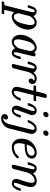

<svg xmlns="http://www.w3.org/2000/svg" viewBox="1272 -1968 900 3485"><g transform="rotate(90 1722.5 -226.0)"><path d="M81 -278Q75 -284 75 -287Q75 -298 91 -343Q108 -394 131 -417Q155 -442 189 -442Q220 -440 242.5 -423.5Q265 -407 272 -382L280 -390Q335 -442 389 -442Q448 -442 483 -396.5Q518 -351 518 -284Q518 -200 469 -118Q432 -56 375 -19Q321 10 282 10Q264 10 256 8Q226 -2 204 -28L202 -32L181 51Q160 135 160 139Q160 147 194 148Q201 148 205 148H230Q235 155 235.5 157Q236 159 233 175Q230 187 227 190.5Q224 194 214 194Q198 194 162 193Q126 192 108 192Q40 192 21 194H13Q6 187 6 183Q6 179 9 167Q13 153 16 151Q19 149 39 148Q73 147 78 136Q82 128 139 -104Q199 -337 199 -347Q202 -362 202 -372Q202 -405 181 -405Q170 -405 159 -391Q142 -370 121 -287Q120 -285 119 -283Q117 -278 104 -278Q100 -278 98 -278ZM221 -111Q233 -26 286 -26Q314 -26 341 -51.5Q368 -77 385 -116Q397 -144 417 -220Q435 -293 435 -332Q435 -354 433 -361Q422 -405 383 -405Q374 -405 359 -400Q318 -384 279 -326L273 -317Z M972 -422Q984 -422 994.5 -414Q1005 -406 1005 -395Q1005 -384 969.5 -243.5Q934 -103 931 -88Q929 -80 929 -58Q929 -29 942 -27Q955 -23 967 -36Q986 -56 1005 -131Q1011 -151 1015 -152Q1018 -153 1027 -153H1032Q1049 -153 1051 -151Q1054 -148 1054 -144Q1054 -143 1052 -129Q1028 -43 997 -12Q974 11 945 11Q897 11 872 -22Q858 -39 858 -48H857Q856 -47 853 -44.5Q850 -42 848 -40Q793 11 739 11Q721 11 703 5Q662 -9 637 -49Q612 -89 612 -146Q612 -176 622 -219Q639 -286 680.5 -341.5Q722 -397 776 -423Q816 -442 844 -442Q881 -442 905 -424Q914 -417 930 -396Q933 -406 945.5 -414Q958 -422 972 -422ZM899 -361Q883 -405 844 -405Q813 -405 782 -372Q760 -349 745.5 -316Q731 -283 714 -215Q695 -135 695 -108V-100Q695 -53 718 -35Q729 -26 746 -26Q765 -26 785 -38Q814 -55 841 -91Q854 -109 857.5 -118.5Q861 -128 883 -217Q908 -317 908 -323Q908 -336 899 -361Z M1103 -278Q1097 -284 1097 -289Q1099 -301 1111 -339Q1140 -428 1192 -441Q1196 -442 1205 -442Q1274 -442 1293 -384L1305 -396Q1332 -425 1365 -435Q1383 -442 1406 -442Q1447 -442 1476.5 -420.5Q1506 -399 1506 -362Q1506 -335 1489 -315.5Q1472 -296 1446 -296Q1430 -296 1418.5 -305.5Q1407 -315 1407 -331Q1407 -371 1439 -385Q1446 -388 1446 -390Q1431 -405 1400 -405Q1391 -405 1387 -404Q1339 -395 1298 -315L1290 -300L1256 -161Q1222 -25 1218 -16Q1204 11 1174 11Q1144 11 1142 -18Q1142 -23 1181 -181Q1221 -343 1221 -346Q1224 -360 1224 -372Q1224 -405 1204 -405Q1196 -405 1191 -401Q1168 -386 1143 -287Q1142 -285 1141 -283Q1139 -278 1126 -278Q1122 -278 1120 -278Z M1538 -385Q1531 -392 1531 -395Q1531 -399 1534.5 -411.5Q1538 -424 1539 -425Q1541 -430 1547.5 -430.5Q1554 -431 1593 -431H1640L1659 -511Q1675 -577 1679.5 -590.5Q1684 -604 1692 -612Q1706 -626 1725 -626Q1757 -626 1759 -597Q1759 -591 1740 -513Q1721 -435 1719 -433Q1719 -431 1764 -431H1810Q1817 -424 1817 -420Q1817 -398 1804 -385H1707L1633 -86Q1632 -80 1632 -61Q1632 -29 1645 -27Q1657 -23 1673 -30Q1697 -37 1720 -66Q1743 -95 1760 -138Q1764 -149 1767.5 -151Q1771 -153 1786 -153Q1803 -153 1805 -151Q1811 -146 1804 -130Q1793 -105 1779 -80Q1748 -31 1707 -6Q1676 11 1646 11Q1606 11 1580.5 -15Q1555 -41 1555 -81Q1555 -93 1573.5 -168.5Q1592 -244 1610 -314L1628 -383Q1628 -385 1583 -385Z M2010 -599Q2010 -620 2027.5 -638Q2045 -656 2068 -656Q2085 -656 2096.5 -645Q2108 -634 2108 -617Q2108 -594 2089.5 -577Q2071 -560 2049 -560Q2032 -560 2021 -571Q2010 -582 2010 -599ZM1990 -441Q2026 -441 2047.5 -418Q2069 -395 2069 -357Q2067 -338 2066 -333Q2065 -330 2020.5 -207.5Q1976 -85 1975 -82Q1969 -62 1969 -46Q1969 -26 1985 -26Q2004 -26 2023 -43Q2049 -71 2068 -136Q2071 -148 2073.5 -150.5Q2076 -153 2087 -153H2093Q2110 -153 2112 -151Q2116 -147 2116 -143Q2116 -139 2113 -130Q2079 -16 2004 8Q1996 10 1980 10Q1942 10 1920 -13Q1898 -36 1898 -71Q1898 -84 1901 -98Q1902 -101 1946.5 -223.5Q1991 -346 1991 -347Q1997 -368 1997 -384Q1997 -396 1993.5 -400.5Q1990 -405 1979 -405Q1960 -404 1942 -386Q1917 -358 1900 -298Q1896 -282 1892 -279Q1891 -278 1873 -278H1857Q1851 -284 1851 -287Q1851 -291 1855 -302Q1879 -387 1931 -424Q1952 -438 1972 -441Z M2349 -600Q2349 -620 2365.5 -638Q2382 -656 2405 -656Q2424 -656 2435.5 -645Q2447 -634 2447 -616Q2447 -593 2427.5 -576.5Q2408 -560 2388 -560Q2370 -560 2359.5 -571Q2349 -582 2349 -600ZM2164 -278Q2158 -284 2158 -287Q2158 -294 2174 -326Q2224 -426 2301 -440Q2311 -442 2319 -442Q2381 -442 2403 -389Q2410 -372 2410 -358V-332L2361 -134Q2350 -92 2336 -36.5Q2322 19 2315.5 45Q2309 71 2308 73Q2292 121 2250 156.5Q2208 192 2158 202Q2150 204 2129 204Q2094 204 2072.5 187.5Q2051 171 2051 140Q2051 114 2069 96.5Q2087 79 2110 79Q2127 79 2138.5 88.5Q2150 98 2150 114Q2150 147 2121 166Q2127 168 2132 168Q2159 168 2182 147Q2213 120 2229 71Q2233 59 2282.5 -138.5Q2332 -336 2333 -346Q2336 -360 2336 -373Q2336 -405 2313 -405Q2275 -405 2242 -359Q2222 -333 2207 -294Q2201 -280 2199 -279Q2197 -278 2188 -278H2181Z M2595 -223Q2579 -159 2579 -125Q2579 -46 2632 -28Q2636 -27 2651 -27Q2672 -27 2681 -29Q2763 -43 2816 -109Q2826 -121 2830 -121Q2834 -121 2844 -111Q2854 -101 2856 -97Q2859 -92 2845 -77Q2784 -6 2682 9Q2673 10 2648 10Q2586 10 2547 -29Q2497 -79 2497 -166Q2497 -203 2505 -235Q2519 -299 2564 -350Q2609 -401 2673 -426Q2705 -439 2735 -441Q2736 -441 2742 -441.5Q2748 -442 2751 -442H2754Q2793 -442 2820.5 -424Q2848 -406 2857 -375Q2860 -368 2860 -355Q2860 -324 2840 -293Q2792 -223 2608 -223ZM2806 -354Q2806 -376 2790 -390.5Q2774 -405 2750 -405Q2732 -405 2714 -399Q2647 -376 2617 -298Q2605 -271 2605 -261Q2605 -260 2630 -260Q2722 -263 2759 -282Q2806 -305 2806 -354Z M2931 -278Q2925 -284 2925 -287Q2925 -298 2941 -343Q2958 -394 2981 -417Q3004 -442 3034 -442Q3097 -442 3120 -389Q3122 -383 3124 -378V-374L3137 -387Q3192 -442 3264 -442Q3315 -442 3345.5 -414.5Q3376 -387 3376 -338Q3376 -310 3364 -264Q3348 -205 3319 -124Q3302 -78 3300 -61Q3298 -49 3298 -45Q3298 -27 3315 -27Q3333 -27 3352 -43Q3378 -71 3397 -136Q3400 -148 3402.5 -150.5Q3405 -153 3416 -153H3422Q3439 -153 3441 -151Q3445 -147 3445 -143Q3445 -139 3442 -130Q3408 -16 3333 8Q3325 10 3309 10Q3271 10 3249 -12Q3227 -34 3227 -72Q3227 -93 3243 -135Q3288 -261 3296 -315Q3298 -324 3298 -349Q3298 -367 3297 -372Q3286 -405 3258 -405Q3250 -405 3245 -404Q3178 -395 3128 -309Q3117 -290 3112 -274Q3107 -258 3081 -151Q3049 -24 3046 -16Q3032 11 3002 11Q2972 11 2970 -18Q2970 -23 3009 -181Q3049 -343 3049 -346Q3052 -360 3052 -372Q3052 -405 3030 -405H3027Q3012 -402 2998 -374Q2987 -350 2971 -287Q2970 -285 2969 -283Q2967 -278 2954 -278Q2950 -278 2948 -278Z"/></g></svg>

Font: MathJax_Main
Style: Italic
Weight: 400
Version: Version 1.1